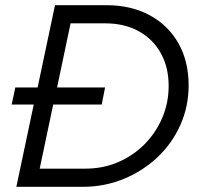

<svg xmlns="http://www.w3.org/2000/svg" viewBox="-20 -720 767 740"><path d="M43 0 110 -317H25L39 -383H125L192 -700H390Q485 -700 556.5 -661.5Q628 -623 667.5 -553.5Q707 -484 707 -391Q707 -310 675.5 -239Q644 -168 587.5 -114.5Q531 -61 457 -30.5Q383 0 299 0ZM133 -70H309Q376 -70 434 -94.5Q492 -119 536 -163Q580 -207 605 -265Q630 -323 630 -389Q630 -461 599.5 -515.5Q569 -570 514 -600Q459 -630 386 -630H252L200 -383H385L372 -317H185Z"/></svg>

Font: Red Hat Display
Style: Italic
Weight: 400
Italic angle: -12°
Designer: Pentagram, MCKL
Foundry: Pentagram, MCKL
Version: Version 1.023; ttfautohint (v1.8.3)